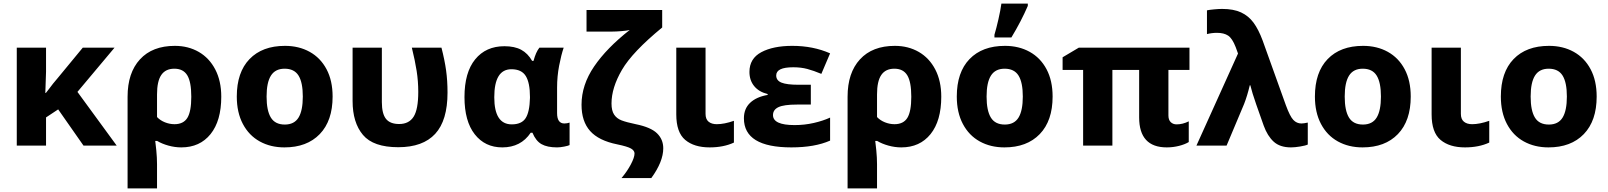

<svg xmlns="http://www.w3.org/2000/svg" viewBox="-20 -816 9012 1076"><path d="M414 -301 634 0H448L306 -203L238 -158V0H74V-549H238V-414Q236 -333 234 -295H237L255 -318Q276 -347 303 -378L444 -549H622Z M996 10Q960 10 924 0Q888 -10 861 -26H850Q852 -14 856 27Q860 68 860 104V240H695V-274Q695 -408 764.5 -483.5Q834 -559 960 -559Q1035 -559 1094 -525Q1153 -491 1186.5 -426.5Q1220 -362 1220 -274Q1220 -139 1160 -64.5Q1100 10 996 10ZM860 -287V-160Q878 -141 904.5 -130.5Q931 -120 958 -120Q1008 -120 1030 -155.5Q1052 -191 1052 -274Q1052 -357 1029.5 -394Q1007 -431 957 -431Q908 -431 884 -396Q860 -361 860 -287Z M1574 10Q1496 10 1435.5 -23.5Q1375 -57 1341 -121.5Q1307 -186 1307 -275Q1307 -411 1378.5 -485Q1450 -559 1577 -559Q1655 -559 1715.5 -525.5Q1776 -492 1810 -428Q1844 -364 1844 -275Q1844 -139 1772 -64.5Q1700 10 1574 10ZM1576 -118Q1629 -118 1653 -157Q1677 -196 1677 -275Q1677 -354 1653 -392.5Q1629 -431 1575 -431Q1523 -431 1498.5 -392.5Q1474 -354 1474 -275Q1474 -196 1498 -157Q1522 -118 1576 -118Z M1956 -250V-549H2120V-244Q2120 -179 2143 -150Q2166 -121 2217 -121Q2272 -121 2298 -162Q2324 -203 2324 -301Q2324 -361 2315 -418.5Q2306 -476 2288 -549H2454Q2472 -479 2480 -421.5Q2488 -364 2488 -297Q2488 -141 2419 -66Q2350 9 2212 9Q2072 9 2014 -60Q1956 -129 1956 -250Z M2583 -272Q2583 -410 2643 -483.5Q2703 -557 2807 -557Q2864 -557 2901 -537Q2938 -517 2962 -475H2970Q2983 -524 3003 -549H3139Q3125 -508 3113.5 -448Q3102 -388 3102 -325V-182Q3102 -124 3143 -124Q3151 -124 3159 -125.5Q3167 -127 3172 -129V-3Q3165 1 3142 5.5Q3119 10 3102 10Q3047 10 3015 -8Q2983 -26 2964 -72H2954Q2899 10 2795 10Q2698 10 2640.5 -63.5Q2583 -137 2583 -272ZM2950 -267V-273Q2950 -352 2926.5 -390Q2903 -428 2846 -428Q2750 -428 2750 -271Q2750 -119 2848 -119Q2903 -119 2925.5 -153.5Q2948 -188 2950 -267Z M3630 182H3463Q3495 144 3515.5 105Q3536 66 3536 44Q3536 28 3516.5 16.5Q3497 5 3439 -7Q3335 -28 3287 -82Q3239 -136 3239 -229Q3239 -340 3309.5 -443.5Q3380 -547 3509 -648Q3493 -644 3462.5 -641.5Q3432 -639 3410 -639H3267V-760H3691V-662Q3524 -525 3465.5 -424.5Q3407 -324 3407 -236Q3407 -196 3421.5 -174Q3436 -152 3463 -141.5Q3490 -131 3543 -120Q3627 -103 3662 -69Q3697 -35 3697 15Q3697 90 3630 182Z M3934 -178Q3934 -148 3951 -134Q3968 -120 3997 -120Q4039 -120 4093 -139V-17Q4035 10 3957 10Q3870 10 3820 -32Q3770 -74 3770 -175V-549H3934Z M4524 -230H4446Q4373 -230 4342.5 -215.5Q4312 -201 4312 -171Q4312 -115 4433 -115Q4489 -115 4541 -127Q4593 -139 4632 -157V-28Q4546 10 4415 10Q4149 10 4149 -153Q4149 -207 4184 -240Q4219 -273 4282 -284V-289Q4233 -301 4206.5 -333.5Q4180 -366 4180 -413Q4180 -488 4246.5 -523.5Q4313 -559 4420 -559Q4537 -559 4632 -517L4583 -402Q4540 -420 4504.5 -429.5Q4469 -439 4426 -439Q4377 -439 4353.5 -427.5Q4330 -416 4330 -393Q4330 -365 4359.5 -353Q4389 -341 4455 -341H4524Z M5031 10Q4995 10 4959 0Q4923 -10 4896 -26H4885Q4887 -14 4891 27Q4895 68 4895 104V240H4730V-274Q4730 -408 4799.5 -483.5Q4869 -559 4995 -559Q5070 -559 5129 -525Q5188 -491 5221.5 -426.5Q5255 -362 5255 -274Q5255 -139 5195 -64.5Q5135 10 5031 10ZM4895 -287V-160Q4913 -141 4939.5 -130.5Q4966 -120 4993 -120Q5043 -120 5065 -155.5Q5087 -191 5087 -274Q5087 -357 5064.5 -394Q5042 -431 4992 -431Q4943 -431 4919 -396Q4895 -361 4895 -287Z M5609 10Q5531 10 5470.5 -23.5Q5410 -57 5376 -121.5Q5342 -186 5342 -275Q5342 -411 5413.5 -485Q5485 -559 5612 -559Q5690 -559 5750.5 -525.5Q5811 -492 5845 -428Q5879 -364 5879 -275Q5879 -139 5807 -64.5Q5735 10 5609 10ZM5611 -118Q5664 -118 5688 -157Q5712 -196 5712 -275Q5712 -354 5688 -392.5Q5664 -431 5610 -431Q5558 -431 5533.5 -392.5Q5509 -354 5509 -275Q5509 -196 5533 -157Q5557 -118 5611 -118ZM5553 -621Q5564 -658 5575.5 -708.5Q5587 -759 5592 -796H5740V-783Q5703 -697 5648 -606H5553Z M6642 -136V-20Q6621 -7 6587.5 1.5Q6554 10 6519 10Q6364 10 6364 -158V-424H6214V0H6050V-424H5935V-495L6026 -549H6646V-424H6528V-169Q6528 -144 6541 -131.5Q6554 -119 6574 -119Q6608 -119 6642 -136Z M6918 -516 6905 -552Q6886 -601 6862.5 -616.5Q6839 -632 6800 -632Q6772 -632 6744 -625V-758Q6757 -761 6784 -763.5Q6811 -766 6829 -766Q6893 -766 6935 -746.5Q6977 -727 7005 -689Q7033 -651 7056 -589L7186 -227Q7209 -164 7228 -144Q7247 -124 7273 -124Q7286 -124 7309 -129V-6Q7297 0 7266.5 5Q7236 10 7215 10Q7153 10 7118 -22Q7083 -54 7062 -112L7020 -231Q6997 -297 6987 -338H6984Q6970 -279 6952 -233L6854 0H6685Z M7616 10Q7538 10 7477.5 -23.5Q7417 -57 7383 -121.5Q7349 -186 7349 -275Q7349 -411 7420.5 -485Q7492 -559 7619 -559Q7697 -559 7757.5 -525.5Q7818 -492 7852 -428Q7886 -364 7886 -275Q7886 -139 7814 -64.5Q7742 10 7616 10ZM7618 -118Q7671 -118 7695 -157Q7719 -196 7719 -275Q7719 -354 7695 -392.5Q7671 -431 7617 -431Q7565 -431 7540.5 -392.5Q7516 -354 7516 -275Q7516 -196 7540 -157Q7564 -118 7618 -118Z M8167 -178Q8167 -148 8184 -134Q8201 -120 8230 -120Q8272 -120 8326 -139V-17Q8268 10 8190 10Q8103 10 8053 -32Q8003 -74 8003 -175V-549H8167Z M8658 10Q8580 10 8519.5 -23.5Q8459 -57 8425 -121.5Q8391 -186 8391 -275Q8391 -411 8462.5 -485Q8534 -559 8661 -559Q8739 -559 8799.5 -525.5Q8860 -492 8894 -428Q8928 -364 8928 -275Q8928 -139 8856 -64.5Q8784 10 8658 10ZM8660 -118Q8713 -118 8737 -157Q8761 -196 8761 -275Q8761 -354 8737 -392.5Q8713 -431 8659 -431Q8607 -431 8582.5 -392.5Q8558 -354 8558 -275Q8558 -196 8582 -157Q8606 -118 8660 -118Z"/></svg>

Font: Noto Sans UI ExtraBold
Style: Regular
Weight: 800
Designer: Monotype Design Team
Foundry: Monotype Imaging Inc.
Version: Version 1.001